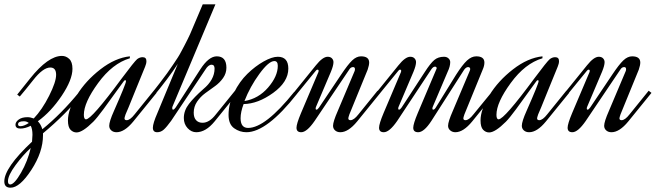

<svg xmlns="http://www.w3.org/2000/svg" viewBox="-137 -615 3081 893"><path d="M232 -188 245 -178Q170 -84 63 5V14Q63 92 9 175Q-45 258 -88 258Q-117 258 -117 229Q-117 165 12 44Q14 22 14 12Q14 -15 6 -30Q-20 -17 -42 -17Q-65 -17 -65 -35Q-65 -48 -50 -59Q-35 -70 -9 -70Q4 -70 20 -64Q59 -105 91.5 -169.5Q124 -234 124 -267Q124 -301 97 -301Q63 -301 17 -242Q-21 -194 -45 -166L-57 -175L3 -250Q87 -355 151 -355Q170 -355 185 -341Q200 -327 200 -295Q200 -244 150 -169.5Q100 -95 39 -51Q53 -37 60 -14Q148 -85 232 -188ZM-89 243Q-70 242 -39 188Q-8 134 6 73Q-30 106 -65 153.5Q-100 201 -100 228Q-100 243 -89 243ZM-42 -28Q-26 -28 -3 -43Q-13 -51 -26 -51Q-53 -51 -53 -37Q-53 -28 -42 -28Z M447 -83Q442 -68 442 -65Q442 -56 452 -56Q468 -56 489 -83L578 -193L591 -183L483 -50Q442 0 405 0Q390 0 380.5 -8.5Q371 -17 371 -30Q371 -50 393 -99Q449 -226 449 -237Q449 -242 446 -242Q441 -242 437 -235Q434 -232 405 -191Q376 -150 344.5 -107.5Q313 -65 297 -49Q247 1 219 1Q203 1 191 -11.5Q179 -24 179 -55Q179 -105 220 -172Q261 -239 330 -292.5Q399 -346 467 -353V-344Q386 -320 319.5 -229Q253 -138 253 -81Q253 -60 263 -60Q289 -60 429 -250Q488 -329 501 -340Q513 -349 526 -349Q544 -349 544 -331Q544 -319 538 -305Q534 -297 493.5 -196Q453 -95 447 -83Z M805 -44Q837 -44 867 -83L956 -193L969 -183L861 -50Q820 0 776 0Q753 0 735.5 -19Q718 -38 718 -66Q718 -101 742 -132Q766 -163 808 -200Q861 -244 861 -296Q861 -314 847 -314Q832 -314 818 -291L659 -53Q638 -24 624.5 -12Q611 0 594 0Q574 0 574 -21Q574 -41 595 -89L690 -318Q647 -252 573 -162L561 -172Q585 -201 605.5 -228Q626 -255 640 -274Q654 -293 668.5 -315Q683 -337 690 -347.5Q697 -358 708 -379Q719 -400 721.5 -404.5Q724 -409 735 -431Q746 -453 747 -456L806 -595H865L666 -121Q664 -117 664 -112Q664 -105 668 -105Q673 -105 680 -115L795 -293Q834 -353 871 -353Q916 -353 916 -300Q916 -274 900.5 -252Q885 -230 862.5 -214Q840 -198 817.5 -181.5Q795 -165 779.5 -142Q764 -119 764 -91Q764 -68 775 -56Q786 -44 805 -44Z M1017 -20Q1097 -20 1231 -187L1244 -178Q1104 0 1009 0Q978 0 952 -18.5Q926 -37 926 -81Q926 -133 951.5 -184.5Q977 -236 1013.5 -271.5Q1050 -307 1089 -329Q1128 -351 1155 -351Q1204 -351 1204 -296Q1204 -234 1133.5 -183Q1063 -132 996 -131Q982 -94 982 -65Q982 -20 1017 -20ZM1139 -331Q1113 -331 1069.5 -271.5Q1026 -212 1000 -145Q1065 -156 1110 -208Q1155 -260 1155 -309Q1155 -331 1139 -331Z M1344 -280Q1345 -282 1345 -285Q1345 -291 1340 -291Q1335 -291 1331 -285L1234 -166L1222 -175L1332 -311Q1364 -351 1387 -351Q1400 -351 1407 -343.5Q1414 -336 1414 -326Q1414 -310 1402 -281L1334 -121Q1331 -115 1331 -110Q1331 -105 1335 -105Q1340 -105 1347 -115L1449 -267Q1481 -315 1501 -334Q1521 -353 1542 -353Q1580 -353 1580 -324Q1580 -312 1573 -291L1488 -83Q1483 -68 1483 -65Q1483 -56 1493 -56Q1509 -56 1530 -83L1619 -193L1632 -183L1524 -50Q1483 0 1446 0Q1431 0 1421.5 -8.5Q1412 -17 1412 -30Q1412 -49 1434 -99L1513 -286Q1514 -289 1514 -293Q1514 -303 1505 -303Q1494 -303 1487 -291L1326 -52Q1290 0 1264 0Q1242 0 1242 -21Q1242 -39 1263 -89Z M2022 -291 1869 -52Q1835 0 1808 0Q1785 0 1785 -21Q1785 -39 1806 -89L1892 -292Q1894 -296 1894 -297Q1894 -305 1886 -305Q1877 -305 1868 -291L1710 -52Q1674 0 1648 0Q1626 0 1626 -21Q1626 -39 1647 -89L1728 -280Q1729 -282 1729 -285Q1729 -291 1724 -291Q1719 -291 1715 -285L1618 -166L1606 -175L1716 -311Q1748 -351 1771 -351Q1784 -351 1791 -343.5Q1798 -336 1798 -326Q1798 -310 1786 -281L1718 -121Q1715 -115 1715 -110Q1715 -105 1719 -105Q1724 -105 1731 -115L1838 -279Q1865 -321 1883 -336Q1901 -351 1928 -351Q1941 -351 1949 -343.5Q1957 -336 1957 -326Q1957 -306 1945 -281L1877 -121Q1874 -115 1874 -110Q1874 -105 1878 -105Q1884 -105 1890 -115L1984 -267Q2014 -314 2035 -333.5Q2056 -353 2078 -353Q2116 -353 2116 -324Q2116 -309 2108 -291L2023 -83Q2018 -68 2018 -65Q2018 -56 2028 -56Q2044 -56 2065 -83L2155 -193L2167 -183L2059 -50Q2018 0 1981 0Q1967 0 1957 -8.5Q1947 -17 1947 -30Q1947 -49 1969 -99L2048 -286Q2050 -292 2050 -293Q2050 -303 2040 -303Q2031 -303 2022 -291Z M2366 -83Q2361 -68 2361 -65Q2361 -56 2371 -56Q2387 -56 2408 -83L2497 -193L2510 -183L2402 -50Q2361 0 2324 0Q2309 0 2299.5 -8.5Q2290 -17 2290 -30Q2290 -50 2312 -99Q2368 -226 2368 -237Q2368 -242 2365 -242Q2360 -242 2356 -235Q2353 -232 2324 -191Q2295 -150 2263.5 -107.5Q2232 -65 2216 -49Q2166 1 2138 1Q2122 1 2110 -11.5Q2098 -24 2098 -55Q2098 -105 2139 -172Q2180 -239 2249 -292.5Q2318 -346 2386 -353V-344Q2305 -320 2238.5 -229Q2172 -138 2172 -81Q2172 -60 2182 -60Q2208 -60 2348 -250Q2407 -329 2420 -340Q2432 -349 2445 -349Q2463 -349 2463 -331Q2463 -319 2457 -305Q2453 -297 2412.5 -196Q2372 -95 2366 -83Z M2605 -280Q2606 -282 2606 -285Q2606 -291 2601 -291Q2596 -291 2592 -285L2495 -166L2483 -175L2593 -311Q2625 -351 2648 -351Q2661 -351 2668 -343.5Q2675 -336 2675 -326Q2675 -310 2663 -281L2595 -121Q2592 -115 2592 -110Q2592 -105 2596 -105Q2601 -105 2608 -115L2710 -267Q2742 -315 2762 -334Q2782 -353 2803 -353Q2841 -353 2841 -324Q2841 -312 2834 -291L2749 -83Q2744 -68 2744 -65Q2744 -56 2754 -56Q2770 -56 2791 -83L2880 -193L2893 -183L2785 -50Q2744 0 2707 0Q2692 0 2682.5 -8.5Q2673 -17 2673 -30Q2673 -49 2695 -99L2774 -286Q2775 -289 2775 -293Q2775 -303 2766 -303Q2755 -303 2748 -291L2587 -52Q2551 0 2525 0Q2503 0 2503 -21Q2503 -39 2524 -89Z"/></svg>

Font: Dynalight
Style: Regular
Weight: 400
Designer: Astigmatic (AOETI)
Foundry: Astigmatic (AOETI)
Version: Version 1.000